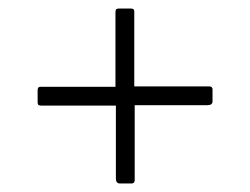

<svg xmlns="http://www.w3.org/2000/svg" viewBox="-20 -597 585 449"><path d="M477 -388C477 -392.7 474.3 -395 469 -395H294V-571C294 -575 291.3 -577 286 -577H258C254.7 -577 252.5 -576.3 251.5 -575C250.5 -573.7 250 -571.3 250 -568V-394H74C70 -394 68 -391.3 68 -386V-358C68 -354.7 68.7 -352.5 70 -351.5C71.3 -350.5 73.7 -350 77 -350H251V-180C251 -172 254 -168 260 -168H288C292.7 -168 295 -170.7 295 -176V-351H465C473 -351 477 -354 477 -360Z"/></svg>

Font: Libre Franklin ExtraLight
Style: Regular
Weight: 275
Designer: Pablo Impallari, Rodrigo Fuenzalida
Foundry: Impallari Type
Version: Version 1.002; ttfautohint (v1.5)